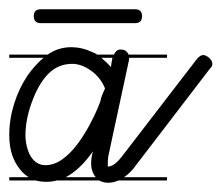

<svg xmlns="http://www.w3.org/2000/svg" viewBox="-20 -404 479 415"><path d="M341 -14H236Q225 -9 214 -9Q203 -9 194 -14H103Q92 -11 80 -11Q68 -11 57 -14H0V-21H42Q32 -27 24 -37Q13 -50 6.5 -68.5Q0 -87 0 -112Q0 -146 10.5 -179.5Q21 -213 39 -240Q55 -263 74 -279H0V-286H83Q106 -302 134 -302Q157 -302 178 -292Q184 -290 190 -286H226Q228 -289 230 -292Q234 -297 240 -297Q250 -297 254 -292Q257 -289 258 -286H341V-279H259V-275L214 -66Q213 -57 213 -51V-44Q221 -44 229.5 -51Q238 -58 246 -69L406 -277Q413 -285 419 -285Q425 -285 432 -279Q439 -273 439 -266Q439 -260 434 -256L274 -47Q262 -30 248 -21H341ZM197 -185Q198 -192 201 -199L207 -213Q197 -237 176.5 -251.5Q156 -266 136 -266Q106 -266 84.5 -244.5Q63 -223 48 -181Q35 -144 35 -112Q35 -100 38 -87.5Q41 -75 46.5 -66Q52 -57 60 -52Q68 -47 78 -47Q97 -47 114.5 -59.5Q132 -72 147 -92Q162 -112 175 -136.5Q188 -161 197 -185ZM68 -354Q53 -354 53 -369Q53 -384 68 -384H272Q287 -384 287 -369Q287 -354 272 -354ZM177 -51Q177 -64 181 -77Q153 -37 122 -21H187Q177 -33 177 -51ZM220 -259Q220 -262 221 -268Q222 -273 223 -279H199Q210 -270 220 -259Z"/></svg>

Font: Gruenewald VA 3. Klasse
Style: Regular
Weight: 400
Designer: Peter Wiegel
Foundry: Peter Wiegel, nach dem Schriftentwurf von Dr. H. Gr¸newald
Version: Version 0.007